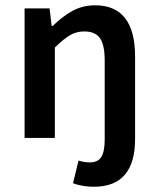

<svg xmlns="http://www.w3.org/2000/svg" viewBox="-20 -523 600 728"><path d="M335.9 185.1Q293.5 185.1 256.8 171.9L277.8 85.9Q300.8 92.8 319.8 92.8Q351.6 92.8 364.3 71.8Q377 50.8 377 5.9V-293Q377 -353 358.9 -378.4Q340.8 -403.8 299.8 -403.8Q269.5 -403.8 245.6 -389.6Q221.7 -375.5 188 -342.8V0H73.2V-491.2H168L175.8 -424.8H180.2Q217.8 -461.9 256.1 -482.4Q294.4 -502.9 340.8 -502.9Q492.2 -502.9 492.2 -308.1V3.9Q492.2 185.1 335.9 185.1Z"/></svg>

Font: Toshiba Sans Medium
Style: Regular
Weight: 500
Designer: Paul D. Hunt
Foundry: Toshiba Corporation
Version: Version 2.020;PS 2.0;hotconv 1.0.86;makeotf.lib2.5.63406